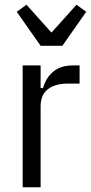

<svg xmlns="http://www.w3.org/2000/svg" viewBox="-20 -793 385 813"><path d="M76 0V-516H152V-420H162Q175 -465 206.5 -490.5Q238 -516 289 -516H317V-439H267Q213 -439 182.5 -415Q152 -391 152 -343V0ZM152 -599 51 -743 92 -773 198 -655 304 -773 345 -743 244 -599Z"/></svg>

Font: IBM Plex Sans Condensed
Style: Regular
Weight: 400
Width: 3
Designer: Mike Abbink, Paul van der Laan, Pieter van Rosmalen
Foundry: Bold Monday
Version: Version 1.1